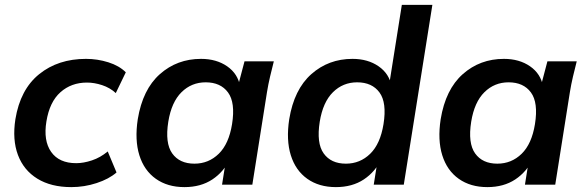

<svg xmlns="http://www.w3.org/2000/svg" viewBox="-20 -756 2401 786"><path d="M272 10Q189 10 133 -24.5Q77 -59 53.5 -121.5Q30 -184 43 -268Q63 -390 140.5 -452.5Q218 -515 332 -515Q379 -515 423.5 -501Q468 -487 495 -460L454 -375Q430 -397 398 -407.5Q366 -418 336 -418Q272 -418 227.5 -378.5Q183 -339 170 -259Q157 -180 189.5 -134Q222 -88 292 -88Q322 -88 356.5 -99.5Q391 -111 421 -136L457 -50Q426 -23 375.5 -6.5Q325 10 272 10Z M735 10Q666 10 618 -24Q570 -58 550.5 -120.5Q531 -183 544 -268Q564 -390 634.5 -452.5Q705 -515 803 -515Q866 -515 910 -484.5Q954 -454 963 -402L953 -399L981 -505H1101Q1093 -474 1085.5 -442Q1078 -410 1073 -379L1013 0H889L906 -107H922Q897 -53 849.5 -21.5Q802 10 735 10ZM776 -86Q834 -86 875.5 -126.5Q917 -167 930 -248Q944 -336 913.5 -377.5Q883 -419 822 -419Q764 -419 723 -378.5Q682 -338 669 -258Q655 -170 685 -128Q715 -86 776 -86Z M1355 10Q1286 10 1238 -24Q1190 -58 1170.5 -120.5Q1151 -183 1164 -268Q1184 -390 1254.5 -452.5Q1325 -515 1423 -515Q1486 -515 1530 -484.5Q1574 -454 1583 -402H1572L1625 -736H1750L1633 0H1510L1527 -107H1542Q1517 -53 1469.5 -21.5Q1422 10 1355 10ZM1396 -86Q1454 -86 1495.5 -126.5Q1537 -167 1550 -248Q1564 -336 1533.5 -377.5Q1503 -419 1442 -419Q1384 -419 1343 -378.5Q1302 -338 1289 -258Q1275 -170 1305 -128Q1335 -86 1396 -86Z M1975 10Q1906 10 1858 -24Q1810 -58 1790.5 -120.5Q1771 -183 1784 -268Q1804 -390 1874.5 -452.5Q1945 -515 2043 -515Q2106 -515 2150 -484.5Q2194 -454 2203 -402L2193 -399L2221 -505H2341Q2333 -474 2325.5 -442Q2318 -410 2313 -379L2253 0H2129L2146 -107H2162Q2137 -53 2089.5 -21.5Q2042 10 1975 10ZM2016 -86Q2074 -86 2115.5 -126.5Q2157 -167 2170 -248Q2184 -336 2153.5 -377.5Q2123 -419 2062 -419Q2004 -419 1963 -378.5Q1922 -338 1909 -258Q1895 -170 1925 -128Q1955 -86 2016 -86Z"/></svg>

Font: Mulish ExtraLight
Style: Bold Italic
Weight: 700
Italic angle: -9°
Version: Version 3.603